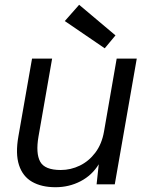

<svg xmlns="http://www.w3.org/2000/svg" viewBox="-20 -771 617 803"><path d="M212 12Q154 12 114.5 -10.5Q75 -33 59.5 -80.5Q44 -128 57 -201L114 -526H198L141 -200Q129 -130 148 -95Q167 -60 234 -60Q276 -60 314 -78.5Q352 -97 379 -133Q406 -169 415 -221L468 -526H552L460 0H384L393 -84Q365 -38 317 -13Q269 12 212 12ZM418 -569 251 -683 311 -751 463 -623Z"/></svg>

Font: DM Sans 9pt
Style: Italic
Weight: 400
Italic angle: -10°
Designer: Colophon Foundry, Jonny Pinhorn
Foundry: Colophon Foundry
Version: Version 4.004